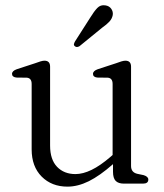

<svg xmlns="http://www.w3.org/2000/svg" viewBox="-20 -702 628 734"><path d="M101 -131V-381Q101 -403.5 82.5 -405L42.5 -405.5Q26 -407.5 26 -419.5Q26 -431 44.5 -437.5L113.5 -460Q125.5 -464.5 134.5 -467.2Q143.5 -470 150 -470Q171.5 -470 171.5 -447V-145.5Q171.5 -92 198.2 -64.2Q225 -36.5 268.5 -36.5Q297 -36.5 330 -52.5Q363 -68.5 402 -102L410.5 -109.5V-381Q410.5 -403.5 392 -405L351.5 -405.5Q335.5 -407.5 335.5 -419.5Q335.5 -431 354 -437.5L423 -460Q434.5 -464.5 443.8 -467.2Q453 -470 459.5 -470Q481 -470 481 -447V-67.5Q481 -43 505 -37.5L529 -32.5Q547 -27 547 -15.5Q547 0 526.5 0H454Q432.5 0 422.2 -10.5Q412 -21 412 -45.5V-74.5Q361.5 -30 319.5 -9.2Q277.5 11.5 238 11.5Q177.5 11.5 139.2 -27Q101 -65.5 101 -131ZM325.5 -635.5Q339.5 -658.5 352 -671.5Q364.5 -684.5 382.5 -681.5Q397.5 -679.5 405.2 -668.5Q413 -657.5 411 -644.5Q408.5 -630.5 398 -619.2Q387.5 -608 371 -596.5L284 -525.5Q273 -519 266 -525.5Q261.5 -529 262.8 -534Q264 -539 267 -544Z"/></svg>

Font: Fraunces 9pt S050 Light
Style: Regular
Weight: 300
Version: Version 1.000; ttfautohint (v1.8.3)